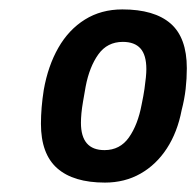

<svg xmlns="http://www.w3.org/2000/svg" viewBox="-20 -718 417 408"><path d="M203 -330Q136 -330 101.5 -360.5Q67 -391 67 -455Q67 -472 68.5 -490Q70 -508 73 -527Q82 -578 104 -616.5Q126 -655 160.5 -676.5Q195 -698 240 -698Q308 -698 342.5 -668Q377 -638 377 -573Q377 -551 374.5 -529Q372 -507 366 -484Q357 -437 334.5 -402.5Q312 -368 278.5 -349Q245 -330 203 -330ZM202 -399Q235 -399 254 -426Q273 -453 281 -496Q285 -515 287 -529Q289 -543 290 -553.5Q291 -564 291 -571Q291 -601 278.5 -615Q266 -629 241 -629Q208 -629 189 -602.5Q170 -576 162 -534Q159 -517 156.5 -502.5Q154 -488 153 -477Q152 -466 152 -457Q152 -428 164.5 -413.5Q177 -399 202 -399Z"/></svg>

Font: Archivo SemiCondensed
Style: Bold Italic
Weight: 700
Width: 4
Italic angle: -10°
Designer: Hector Gatti
Foundry: Omnibus-Type
Version: Version 2.001